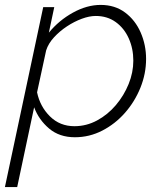

<svg xmlns="http://www.w3.org/2000/svg" viewBox="-53 -549 660 782"><path d="M123 -520H168L146 -416Q187 -466 244 -497.5Q301 -529 357 -529Q415 -529 456.5 -498Q498 -467 520 -416.5Q542 -366 542 -309Q542 -249 519 -192Q496 -135 456 -89.5Q416 -44 363.5 -17Q311 10 252 10Q189 10 147 -25.5Q105 -61 86 -112L17 213H-33ZM250 -35Q299 -35 342.5 -58.5Q386 -82 419 -121Q452 -160 471 -207Q490 -254 490 -302Q490 -351 471.5 -392.5Q453 -434 418.5 -459Q384 -484 337 -484Q311 -484 280 -472.5Q249 -461 219.5 -441.5Q190 -422 167 -397Q144 -372 135 -344L98 -173Q110 -115 150.5 -75Q191 -35 250 -35Z"/></svg>

Font: Raleway Light
Style: Italic
Weight: 300
Italic angle: -12°
Designer: Matt McInerney, Pablo Impallari, Rodrigo Fuenzalida
Foundry: Matt McInerney, Pablo Impallari, Rodrigo Fuenzalida
Version: Version 4.026